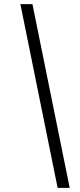

<svg xmlns="http://www.w3.org/2000/svg" viewBox="-20 -760 384 923"><path d="M136 -740 315 143H257L78 -740Z"/></svg>

Font: Inria Sans Light
Style: Italic
Weight: 300
Italic angle: -10°
Designer: Black Foundry Team
Foundry: Black Foundry
Version: Version 1.2; ttfautohint (v1.8.3)